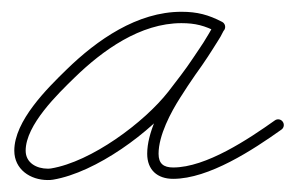

<svg xmlns="http://www.w3.org/2000/svg" viewBox="-20 -286 495 321"><path d="M355.4 -236.6C357.8 -241.3 356 -247 351.4 -249.4C328.5 -261.3 309.8 -266.3 283.3 -266.3C209.4 -266.3 142.2 -219.3 91.4 -169.8C58.8 -138.1 3.9 -83.9 3.9 -34.1C3.9 -2.8 30.7 15 59.8 15C62.7 15 65.7 14.9 68.6 14.4C140.5 2.4 233 -65.5 276.5 -121.1C305.3 -158 331.8 -194.5 354.3 -235.4C357.3 -240.8 354.4 -245.8 350.2 -248C345.9 -250.2 340.2 -249.7 337.5 -244.2C334.1 -237.2 330.4 -230.7 326.1 -224.3C326.1 -224.3 326 -224.2 326 -224.1C325.9 -224 325.9 -223.9 325.9 -223.9C322.5 -218.2 318.8 -212.8 315.1 -207.3C315.1 -207.3 315.1 -207.3 315.1 -207.2C315.1 -207.2 315.1 -207.2 315.1 -207.2C299 -182.7 281.5 -158.9 265.9 -134C265.9 -134 266 -134.1 266 -134.1C266 -134.1 266 -134.1 266 -134.1C247.4 -105.2 226.1 -63.7 226.1 -28.9C226.1 -2 243 13 269.5 13C329.2 13 403 -35.5 450.5 -69.3C454.8 -72.3 455.8 -78.2 452.7 -82.5C449.7 -86.8 443.8 -87.8 439.5 -84.7C439.5 -84.7 439.5 -84.7 439.5 -84.7C395.7 -53.6 324.6 -6 269.5 -6C253.4 -6 245.1 -12.5 245.1 -28.9C245.1 -59.7 265.5 -98.2 282 -123.9C282 -123.9 282 -123.9 282 -123.9C282 -123.9 282.1 -124 282.1 -124C297.5 -148.7 314.9 -172.4 330.9 -196.8C330.9 -196.8 330.9 -196.8 330.9 -196.8C330.9 -196.7 330.9 -196.7 330.9 -196.7C334.7 -202.5 338.6 -208.2 342.1 -214.1C342.1 -214.1 342.1 -214 342 -213.9C342 -213.8 341.9 -213.7 341.9 -213.7C346.7 -220.9 350.8 -228.1 354.5 -235.8C357.2 -241.4 354.5 -246.3 350.4 -248.4C346.2 -250.6 340.7 -250 337.7 -244.6C315.6 -204.6 289.7 -168.9 261.5 -132.9C220.9 -81 132.6 -15.6 65.4 -4.4C63.6 -4.1 61.7 -4 59.8 -4C41.3 -4 22.9 -13.6 22.9 -34.1C22.9 -77.2 76.8 -129.1 104.6 -156.2C151.7 -202 214.6 -247.3 283.3 -247.3C306.8 -247.3 322.5 -243 342.6 -232.6C347.3 -230.2 353 -232 355.4 -236.6Z"/></svg>

Font: FRB American Cursive Extralight
Style: Italic
Weight: 200
Italic angle: -25°
Version: Version 2.0;Modular Font Editor K font №1